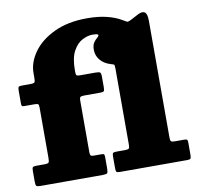

<svg xmlns="http://www.w3.org/2000/svg" viewBox="-86 -889 1003 978"><g transform="rotate(-10 415.0 -400.0)"><path d="M320 -393V-126Q320 -114.5 323 -109.8Q326 -105 338.5 -105H380.5Q390.5 -105 392.8 -101.2Q395 -97.5 395 -87V-29Q395 -9 390.2 -4.5Q385.5 0 366.5 0H44.5Q27.5 0 23.8 -4.8Q20 -9.5 20 -27V-81Q20 -97 23.8 -101Q27.5 -105 42.5 -105H83.5Q102.5 -105 106.2 -110Q110 -115 110 -134V-394Q110 -409 105.5 -412Q101 -415 85.5 -415H33.5Q24 -415 22 -418.8Q20 -422.5 20 -432V-496Q20 -510.5 22.8 -515.2Q25.5 -520 39.5 -520H84.5Q101 -520 105.5 -524Q110 -528 110 -545V-572Q110 -627.5 147.5 -680Q185 -732.5 256 -766.2Q327 -800 427 -800Q484 -800 527.5 -789.2Q571 -778.5 601.5 -760.5Q618 -751 623.8 -747.8Q629.5 -744.5 647.5 -754L686.5 -774.5Q708.5 -786 721.8 -778Q735 -770 735 -732V-129Q735 -113.5 739 -109.2Q743 -105 759.5 -105H806.5Q818 -105 821.5 -101.8Q825 -98.5 825 -87V-24Q825 -9.5 822 -4.8Q819 0 804.5 0H455.5Q441 0 438 -4.5Q435 -9 435 -24V-84Q435 -98 439 -101.5Q443 -105 457.5 -105H500.5Q517 -105 521 -109.2Q525 -113.5 525 -129V-524Q525 -542.5 520.5 -544.2Q516 -546 502.5 -550Q470.5 -560 451.8 -582.8Q433 -605.5 433 -636Q433 -659.5 442 -672.5Q451 -685.5 460 -692.5Q469 -699.5 469 -705Q469 -710.5 458.2 -711.8Q447.5 -713 440 -713Q415 -713 387 -698.8Q359 -684.5 339.5 -649Q320 -613.5 320 -550V-542Q320 -528 323.2 -524Q326.5 -520 340.5 -520H419.5Q439 -520 444.5 -516.2Q450 -512.5 450 -493V-439Q450 -423.5 446.2 -419.2Q442.5 -415 427.5 -415H345.5Q331 -415 325.5 -412Q320 -409 320 -393Z"/></g></svg>

Font: Besley* Fatface
Style: Regular
Weight: 900
Designer: Owen Earl
Foundry: indestructible type*
Version: Version 3.000; ttfautohint (v1.8.3)